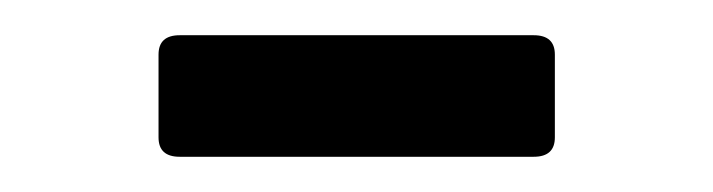

<svg xmlns="http://www.w3.org/2000/svg" viewBox="-20 -349 405 109"><path d="M82 -329H283Q295 -329 295 -318V-271Q295 -260 283 -260H82Q70 -260 70 -271V-318Q70 -329 82 -329Z"/></svg>

Font: Lustria
Style: Regular
Weight: 400
Designer: Matthew Desmond
Foundry: Matthew Desmond
Version: Version 001.001; ttfautohint (v1.6)